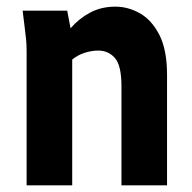

<svg xmlns="http://www.w3.org/2000/svg" viewBox="-20 -557 578 577"><path d="M48 -525H182L192 -472Q217 -501 250.5 -519Q284 -537 327 -537Q365 -537 400.5 -517Q436 -497 459 -452Q482 -407 482 -332V0H345V-298Q345 -360 325.5 -382.5Q306 -405 275 -405Q256 -405 235 -398.5Q214 -392 197 -378V0H60V-401Q60 -422 58.5 -438Q57 -454 54 -476Z"/></svg>

Font: Radio Canada Condensed
Style: Bold
Weight: 700
Width: 3
Designer: Charles Daoud, Etienne Aubert Bonn, Alexandre Saumier Demers, Jacques Le Bailly
Foundry: Radio-Canada
Version: Version 2.104; ttfautohint (v1.8.4.7-5d5b);gftools[0.9.28.de